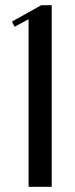

<svg xmlns="http://www.w3.org/2000/svg" viewBox="-20 -719 289 739"><path d="M90 0V-645L36 -616L26 -636L139 -699H179V0Z"/></svg>

Font: Moniqa Narrow Heading
Style: Bold
Weight: 700
Width: 4
Designer: Rajesh Rajput
Foundry: Rajesh Rajput
Version: Version 1.000